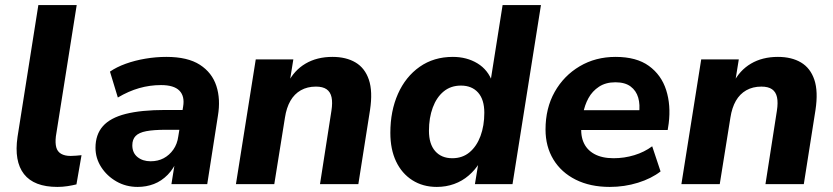

<svg xmlns="http://www.w3.org/2000/svg" viewBox="-20 -725 3279 756"><path d="M206 11Q114 11 74.5 -39.5Q35 -90 49 -186L131 -705H282L200 -188Q197 -162 201.5 -145Q206 -128 220.5 -119.5Q235 -111 258 -111Q269 -111 279.5 -112Q290 -113 301 -114L281 1Q265 5 245.5 8Q226 11 206 11Z M522 11Q476 11 438.5 -10.5Q401 -32 378.5 -67Q356 -102 356 -143Q356 -195 385 -228Q414 -261 475 -276.5Q536 -292 631 -292H710L698 -214H634Q585 -214 556 -208.5Q527 -203 514 -189.5Q501 -176 501 -153Q501 -123 521.5 -106.5Q542 -90 573 -90Q602 -90 624.5 -102Q647 -114 662.5 -136Q678 -158 682 -188L701 -305Q708 -346 686.5 -368Q665 -390 614 -390Q570 -390 528 -378Q486 -366 444 -341L413 -443Q439 -461 475 -474Q511 -487 552.5 -494Q594 -501 635 -501Q719 -501 767 -470Q815 -439 832 -386.5Q849 -334 838 -269L796 0H655L671 -100H680Q665 -62 640.5 -37Q616 -12 586 -0.5Q556 11 522 11Z M909 0 987 -491H1135L1120 -398H1113Q1138 -448 1183 -474.5Q1228 -501 1289 -501Q1343 -501 1380 -479Q1417 -457 1432.5 -411Q1448 -365 1437 -292L1391 0H1240L1285 -289Q1290 -321 1285.5 -342Q1281 -363 1266 -373.5Q1251 -384 1224 -384Q1190 -384 1164.5 -369.5Q1139 -355 1123.5 -328Q1108 -301 1102 -262L1060 0Z M1700 11Q1645 11 1603.5 -15.5Q1562 -42 1539.5 -89.5Q1517 -137 1517 -202Q1517 -288 1547 -355.5Q1577 -423 1632.5 -462Q1688 -501 1763 -501Q1818 -501 1860 -475.5Q1902 -450 1919 -401L1911 -402L1959 -705H2110L1998 0H1850L1864 -85H1869Q1851 -56 1825.5 -34Q1800 -12 1768 -0.5Q1736 11 1700 11ZM1761 -102Q1801 -102 1829 -125.5Q1857 -149 1872 -189.5Q1887 -230 1887 -281Q1887 -333 1862.5 -360.5Q1838 -388 1795 -388Q1755 -388 1727 -365Q1699 -342 1684 -301.5Q1669 -261 1669 -210Q1669 -158 1693.5 -130Q1718 -102 1761 -102Z M2381 11Q2304 11 2247 -17.5Q2190 -46 2159 -97Q2128 -148 2128 -215Q2128 -299 2164 -363Q2200 -427 2262.5 -464Q2325 -501 2404 -501Q2486 -501 2535 -465.5Q2584 -430 2603 -370.5Q2622 -311 2613 -239L2609 -213H2250L2261 -291H2512L2496 -277Q2501 -313 2493 -340.5Q2485 -368 2463 -384.5Q2441 -401 2403 -401Q2365 -401 2338.5 -383.5Q2312 -366 2297 -338.5Q2282 -311 2276 -278L2271 -243Q2264 -199 2276.5 -167.5Q2289 -136 2319.5 -119Q2350 -102 2396 -102Q2438 -102 2477.5 -114Q2517 -126 2548 -149L2581 -50Q2545 -22 2492 -5.5Q2439 11 2381 11Z M2663 0 2741 -491H2889L2874 -398H2867Q2892 -448 2937 -474.5Q2982 -501 3043 -501Q3097 -501 3134 -479Q3171 -457 3186.5 -411Q3202 -365 3191 -292L3145 0H2994L3039 -289Q3044 -321 3039.5 -342Q3035 -363 3020 -373.5Q3005 -384 2978 -384Q2944 -384 2918.5 -369.5Q2893 -355 2877.5 -328Q2862 -301 2856 -262L2814 0Z"/></svg>

Font: Nunito Sans 12pt ExtraLight ExtraBold
Style: Italic
Weight: 800
Italic angle: -9°
Version: Version 3.101;gftools[0.9.27]